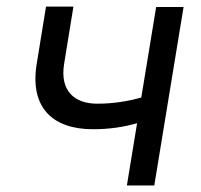

<svg xmlns="http://www.w3.org/2000/svg" viewBox="-20 -567 614 587"><path d="M541.2 -545.5H457.4L411.9 -268.8C369.3 -257.1 326.7 -250 277 -250C208.5 -250 162.3 -288.4 176.1 -372.2L204.5 -546.9H120.7L92.3 -372.2C70.3 -238.6 140.3 -171.9 264.2 -171.9C315.3 -171.9 357.6 -178.6 399.1 -190.3L367.9 0H451.7Z"/></svg>

Font: Margiela Sans
Style: Italic
Weight: 400
Italic angle: -9.39999°
Designer: Stefan Endress, Andreas Faust
Version: Version 1.100;FEAKit 1.0